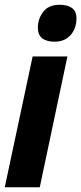

<svg xmlns="http://www.w3.org/2000/svg" viewBox="-22 -786 341 806"><path d="M207 -611Q174 -611 155.5 -625Q137 -639 137 -670Q137 -707 159.5 -736.5Q182 -766 229 -766Q261 -766 280 -752.5Q299 -739 299 -709Q299 -667 274.5 -639Q250 -611 207 -611ZM-2 0 115 -549H261L145 0Z"/></svg>

Font: Noto Sans Condensed ExtraBold
Style: Italic
Weight: 800
Width: 3
Italic angle: -12°
Designer: Monotype Design Team
Foundry: Monotype Imaging Inc.
Version: Version 2.013; ttfautohint (v1.8.4.7-5d5b)